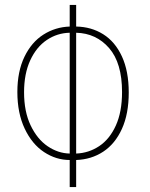

<svg xmlns="http://www.w3.org/2000/svg" viewBox="-20 -744 605 774"><path d="M287 -637Q348 -636 396 -606Q444 -576 471.5 -516.5Q499 -457 499 -371Q499 -285 471.5 -224.5Q444 -164 396 -132.5Q348 -101 287 -99V10H261V-99Q206 -99 157.5 -131Q109 -163 79.5 -225.5Q50 -288 50 -373Q50 -456 78.5 -515Q107 -574 155 -604.5Q203 -635 261 -637V-724H287ZM77 -372Q77 -294 103.5 -238.5Q130 -183 172 -154.5Q214 -126 261 -125V-612Q211 -611 169 -583Q127 -555 102 -501Q77 -447 77 -372ZM287 -125Q338 -127 380 -155Q422 -183 447 -238Q472 -293 472 -373Q472 -490 420 -550Q368 -610 287 -612Z"/></svg>

Font: Noto Sans Display Thin Cond
Style: Regular
Weight: 250
Width: 3
Designer: Monotype Design team
Foundry: Monotype Imaging Inc.
Version: Version 1.000